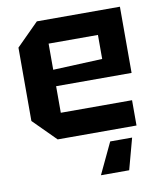

<svg xmlns="http://www.w3.org/2000/svg" viewBox="-85 -629 759 897"><g transform="rotate(-10 295.0 -180.0)"><path d="M45 -106V-454L151 -560H545V-246H187V-120H525V0H151ZM187 -324 421 -334V-448H187ZM495 52 455 200H321L391 52Z"/></g></svg>

Font: Tektur SemiBold
Style: Regular
Weight: 600
Designer: Adam Jagosz
Foundry: Adam Jagosz
Version: Version 1.005;gftools[0.9.30]